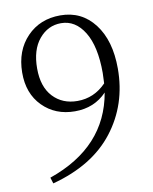

<svg xmlns="http://www.w3.org/2000/svg" viewBox="-85 -806 705 887"><g transform="rotate(-10 267.5 -362.5)"><path d="M269.5 -338.9Q347.7 -338.9 404.3 -397.5Q406.2 -428.7 406.2 -446.3Q406.2 -571.3 364.7 -638.7Q323.2 -706.1 255.9 -706.1Q194.3 -706.1 152.8 -656.2Q111.3 -606.4 111.3 -518.6Q111.3 -432.6 155.3 -385.7Q199.2 -338.9 269.5 -338.9ZM92.8 16.6 84 -11.7Q356.4 -106.4 399.4 -355.5Q340.8 -293.9 250 -293.9Q158.2 -293.9 98.6 -354Q39.1 -414.1 40 -512.7Q41 -615.2 102.1 -678.7Q163.1 -742.2 258.8 -742.2Q358.4 -742.2 418.5 -664.1Q478.5 -585.9 478.5 -454.1Q478.5 -286.1 381.3 -160.2Q284.2 -34.2 92.8 16.6Z"/></g></svg>

Font: Bpmf Zihi Serif Light
Style: Light
Weight: 300
Foundry: But Ko
Version: Version 1.320